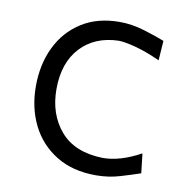

<svg xmlns="http://www.w3.org/2000/svg" viewBox="-66 -593 649 667"><g transform="rotate(10 258.5 -259.5)"><path d="M314.5 10.3Q231.9 10.3 174.1 -25.4Q116.2 -61 85.9 -121.8Q55.7 -182.6 55.7 -258.8Q55.7 -335.4 85 -396.5Q114.3 -457.5 170.2 -493.2Q226.1 -528.8 304.7 -528.8Q346.2 -528.8 390.4 -515.6Q434.6 -502.4 464.8 -490.2L460 -420.9Q409.7 -443.8 370.4 -453.9Q331.1 -463.9 311.5 -463.9Q227.5 -461.4 177.7 -407.7Q127.9 -354 127.9 -260.7Q127.9 -172.4 178 -114Q228 -55.7 327.1 -53.2Q388.7 -53.2 460.9 -92.8L468.8 -23.9Q440.4 -14.2 399.9 -2Q359.4 10.3 314.5 10.3Z"/></g></svg>

Font: Pinar Regular
Style: Regular
Weight: 400
Designer: Amin Abedi
Version: Version 3.000